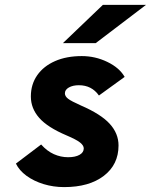

<svg xmlns="http://www.w3.org/2000/svg" viewBox="-20 -752 616 784"><path d="M242 12Q198 12 158 -0.2Q118 -12.5 88.2 -34.2Q58.5 -56 45 -84L148 -162Q172 -135 200 -122.5Q228 -110 258 -110Q287.5 -110 304.8 -119.8Q322 -129.5 322 -146Q322 -158 307 -170Q292 -182 252 -199Q174 -232 140 -270.8Q106 -309.5 106 -358Q106 -407.5 132 -444.8Q158 -482 204.8 -502.5Q251.5 -523 314 -523Q369 -523 418.2 -499.2Q467.5 -475.5 489 -438L384 -362Q354.5 -404 302 -404Q277.5 -404 261.2 -394.8Q245 -385.5 245 -371Q245 -359 257.8 -349Q270.5 -339 311 -321Q392 -286 428 -246.5Q464 -207 464 -158Q464 -80 404 -34Q344 12 242 12ZM237 -576 400 -732H576L371 -576Z"/></svg>

Font: Overpass Black
Style: Italic
Weight: 900
Italic angle: -10°
Designer: Delve Withrington, Dave Bailey, Thomas Jockin
Foundry: Delve Fonts LLC
Version: Version 4.000